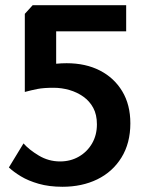

<svg xmlns="http://www.w3.org/2000/svg" viewBox="-20 -711 555 735"><path d="M219 4Q168 4 128 -7.5Q88 -19 60 -36Q32 -53 14 -70L70 -162Q91 -138 128.5 -115.5Q166 -93 210 -93Q250 -93 282 -111.5Q314 -130 332.5 -162Q351 -194 351 -235Q351 -272 337 -298Q323 -324 299 -341Q275 -358 245.5 -366.5Q216 -375 185 -375Q147 -375 124 -370.5Q101 -366 75 -359V-658L105 -691H463V-591H195V-467Q205 -468 215 -468.5Q225 -469 235 -469Q308 -469 362.5 -441Q417 -413 448 -361.5Q479 -310 479 -239Q479 -163 445 -108Q411 -53 352.5 -24.5Q294 4 219 4Z"/></svg>

Font: Kreon SemiBold
Style: Regular
Weight: 600
Designer: Julia Petretta
Foundry: Julia Petretta and Eli Heuer
Version: Version 2.002